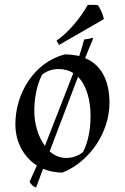

<svg xmlns="http://www.w3.org/2000/svg" viewBox="-20 -715 528 812"><path d="M133 77 162 -1C187 9 214 15 244 15C360 -31 443 -156 443 -280C443 -373 409 -441 340 -469C351 -496 363 -528 374 -552L370 -555C359 -551 348 -549 336 -548C329 -523 323 -501 315 -478C297 -482 276 -485 254 -485C126 -452 45 -322 45 -190C45 -114 80 -51 136 -15L105 54C110 63 119 72 128 77ZM363 -225C363 -175 355 -118 331 -72C313 -56 285 -47 261 -47C233 -47 210 -57 190 -75L310 -390C347 -353 363 -288 363 -225ZM227 -423C251 -423 273 -417 290 -406L170 -98C140 -138 125 -195 125 -245C125 -295 134 -353 158 -399C176 -415 203 -423 227 -423ZM419 -634C418 -648 403 -682 394 -693C383 -695 363 -695 351 -694C321 -640 270 -578 219 -543L230 -525Z"/></svg>

Font: Almendra
Style: Regular
Weight: 400
Designer: Ana Sanfelippo
Foundry: Ana Sanfelippo
Version: Version 1.003